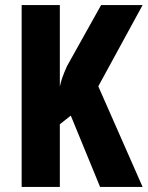

<svg xmlns="http://www.w3.org/2000/svg" viewBox="-20 -734 580 754"><path d="M540 0 366 -395 540 -714H377L243 -474C228 -441 219 -415 215 -394V-714H65V0H215V-246L258 -280L373 0Z"/></svg>

Font: Noto Sans Sinhala UI ExtraCondensed ExtraBold
Style: Regular
Weight: 800
Width: 2
Designer: Jelle Bosma - Monotype Design Team
Foundry: Monotype Imaging Inc.
Version: Version 2.006